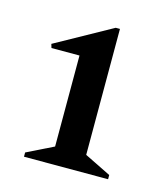

<svg xmlns="http://www.w3.org/2000/svg" viewBox="-68 -832 422 483"><g transform="rotate(15 143.0 -590.5)"><path d="M37 -404V-415L106 -449V-686H33L30 -696L176 -777H187V-449L256 -415V-404Z"/></g></svg>

Font: Platypi Medium
Style: Regular
Weight: 500
Designer: David Sargent
Foundry: Bolt Cutter Type
Version: Version 1.200; ttfautohint (v1.8.4.7-5d5b)